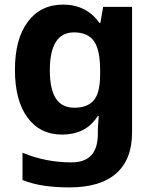

<svg xmlns="http://www.w3.org/2000/svg" viewBox="-20 -576 673 836"><path d="M255 -556Q305 -556 345 -536Q385 -516 413 -476H417L429 -546H555V1Q555 118 486 179Q417 240 282 240Q224 240 174.5 233Q125 226 78 208V89Q179 131 291 131Q349 131 377.5 100Q406 69 406 7V-4Q406 -21 407.5 -39Q409 -57 410 -71H406Q378 -28 339 -9Q300 10 251 10Q154 10 99.5 -64.5Q45 -139 45 -272Q45 -406 101 -481Q157 -556 255 -556ZM302 -435Q250 -435 223.5 -394Q197 -353 197 -270Q197 -188 223 -147.5Q249 -107 304 -107Q361 -107 388.5 -139.5Q416 -172 416 -253V-271Q416 -359 389 -397Q362 -435 302 -435Z"/></svg>

Font: Noto Sans Adlam Unjoined
Style: Bold
Weight: 700
Version: Version 3.001